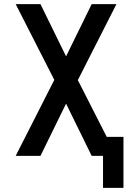

<svg xmlns="http://www.w3.org/2000/svg" viewBox="-20 -755 640 930"><path d="M479 155V0H424L300 -253L176 0H56L243 -368L56 -735H176L300 -482L424 -735H544L357 -367L497 -92H578V155Z"/></svg>

Font: Zed Mono Semibold Extended
Style: Regular
Weight: 600
Width: 7
Monospace: yes
Designer: Belleve Invis
Foundry: Belleve Invis
Version: Version 1.0.0; ttfautohint (v1.8.4)